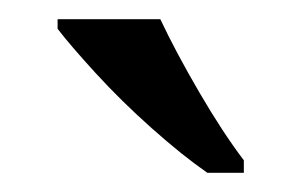

<svg xmlns="http://www.w3.org/2000/svg" viewBox="-20 -786 314 200"><path d="M196 -606Q170 -624 138 -652.5Q106 -681 79.5 -710Q53 -739 40 -756V-766H147Q163 -732 187.5 -690Q212 -648 234 -619V-606Z"/></svg>

Font: Noto Serif Grantha
Style: Regular
Weight: 400
Designer: Monotype Design Team
Foundry: Monotype Imaging Inc.
Version: Version 2.004; ttfautohint (v1.8.4.7-5d5b)